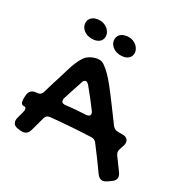

<svg xmlns="http://www.w3.org/2000/svg" viewBox="-160 -808 953 978"><g transform="rotate(30 316.5 -318.5)"><path d="M30.8 -97.2Q22.5 -97.2 18.3 -105.5Q14.2 -113.8 14.2 -128.9Q14.2 -131.3 14.2 -134.5Q14.2 -137.7 15.1 -147Q16.6 -182.1 49.8 -188L61 -189Q72.3 -190.4 78.6 -196Q85 -201.7 87.9 -211.9Q96.2 -239.7 104.5 -268.1Q112.8 -296.4 122.1 -324.2Q127 -339.8 132.1 -357.7Q137.2 -375.5 143.3 -393.1Q149.4 -410.6 157.5 -427.7Q165.5 -444.8 175.8 -459Q180.2 -464.8 188 -471.2Q195.8 -477.5 205.8 -482.7Q215.8 -487.8 227.3 -491Q238.8 -494.1 250 -494.1Q264.6 -494.1 278.8 -484.9Q297.9 -471.7 316.4 -453.1Q335 -434.6 357.9 -405.8Q380.9 -377 411.1 -336.2Q441.4 -295.4 483.9 -237.8Q490.2 -230.5 497.3 -226.8Q504.4 -223.1 514.2 -223.1H542Q559.1 -223.1 568.6 -215.1Q578.1 -207 578.1 -192.9Q578.1 -189.9 577.9 -186Q577.6 -182.1 576.2 -178.2L566.9 -150.9Q565.9 -147 565.4 -144Q564.9 -141.1 564.9 -138.2Q564.9 -127.9 571.8 -117.2L624 -45.9Q632.8 -32.7 632.8 -21Q632.8 -3.4 612.8 9.8L594.2 22.9Q587.4 27.3 581.3 29.8Q575.2 32.2 568.8 32.2Q560.1 32.2 552.5 27.1Q544.9 22 538.1 13.2Q514.6 -20 491 -52.2Q467.3 -84.5 442.9 -116.2Q431.6 -131.8 413.1 -131.8Q353.5 -129.4 295.2 -125.2Q236.8 -121.1 178.2 -115.2Q157.2 -113.3 151.9 -92.8L129.9 -12.2Q121.1 20 90.8 20H83L67.9 18.1Q51.3 16.6 42.7 7.8Q34.2 -1 34.2 -15.1Q34.2 -18.1 34.7 -21.5Q35.2 -24.9 36.1 -28.8Q38.6 -38.6 41.3 -48.8Q43.9 -59.1 46.9 -68.8Q47.9 -72.8 48.3 -75.9Q48.8 -79.1 48.8 -82Q48.8 -97.2 37.1 -97.2ZM263.2 -355Q258.3 -359.4 254.4 -362.3Q250.5 -365.2 246.1 -365.2Q233.9 -365.2 229 -348.1Q219.2 -319.3 210.2 -291.3Q201.2 -263.2 191.9 -233.9Q190.9 -231.4 190.9 -229.5Q190.9 -227.5 190.9 -225.1Q190.9 -207 210 -207H214.8Q244.1 -210.9 273.4 -213.1Q302.7 -215.3 332 -216.8Q341.8 -217.8 347.4 -221.9Q353 -226.1 353 -232.9Q353 -239.3 347.2 -248Q326.7 -275.4 305.9 -302Q285.2 -328.6 263.2 -355ZM161.6 -566.9Q147.5 -566.9 135 -571Q122.6 -575.2 113.5 -582.8Q104.5 -590.3 99.1 -600.6Q93.8 -610.8 93.8 -623Q93.8 -643.6 110.1 -656.2Q126.5 -668.9 153.8 -668.9Q166.5 -668.9 178.2 -664.3Q189.9 -659.7 199 -651.9Q208 -644 213.4 -633.5Q218.8 -623 218.8 -611.8Q218.8 -590.8 203.4 -578.9Q188 -566.9 161.6 -566.9ZM331.5 -566.9Q317.4 -566.9 304.9 -571Q292.5 -575.2 283.4 -582.8Q274.4 -590.3 269 -600.6Q263.7 -610.8 263.7 -623Q263.7 -643.6 280 -656.2Q296.4 -668.9 323.7 -668.9Q336.4 -668.9 348.1 -664.3Q359.9 -659.7 368.9 -651.9Q377.9 -644 383.3 -633.5Q388.7 -623 388.7 -611.8Q388.7 -590.8 373.3 -578.9Q357.9 -566.9 331.5 -566.9Z"/></g></svg>

Font: Gochi Hand
Style: Regular
Weight: 400
Designer: Juan Pablo del Peral
Foundry: Juan Pablo del Peral
Version: Version 1.001